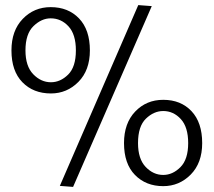

<svg xmlns="http://www.w3.org/2000/svg" viewBox="-20 -730 840 754"><path d="M576 -706 267 4 215 0 523 -710ZM333 -532Q333 -454 288 -408.5Q243 -363 180 -363Q111 -363 68 -407Q25 -451 25 -532Q25 -610 69.5 -656Q114 -702 179 -702Q248 -702 290.5 -657.5Q333 -613 333 -532ZM80 -532Q80 -470 110.5 -438.5Q141 -407 180 -407Q217 -407 247.5 -437Q278 -467 278 -532Q278 -595 249 -626.5Q220 -658 179 -658Q143 -658 111.5 -627.5Q80 -597 80 -532ZM774 -168Q774 -90 729 -44.5Q684 1 621 1Q553 1 510 -43Q467 -87 467 -168Q467 -246 511 -292Q555 -338 621 -338Q690 -338 732 -293.5Q774 -249 774 -168ZM522 -168Q522 -106 552 -74.5Q582 -43 621 -43Q658 -43 688.5 -73.5Q719 -104 719 -168Q719 -231 690 -262.5Q661 -294 621 -294Q584 -294 553 -264Q522 -234 522 -168Z"/></svg>

Font: Palanquin ExtraLight
Style: Regular
Weight: 275
Designer: Pria Ravichandran
Version: Version 1.001